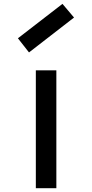

<svg xmlns="http://www.w3.org/2000/svg" viewBox="-20 -998 488 1018"><path d="M311.2 -977.5 372.5 -905 133.8 -720 75 -795ZM170 -625H278.8V0H170Z"/></svg>

Font: Abordage
Style: Regular
Weight: 400
Designer: Ange Degheest & Eugénie Bidaut
Foundry: Velvetyne Type Foundry
Version: Version 1.000;FEAKit 1.0